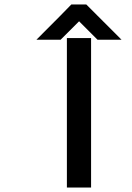

<svg xmlns="http://www.w3.org/2000/svg" viewBox="-20 -846 596 866"><path d="M390.8 -674.2V0H281.7V-674.2ZM369.2 -825.8 528.3 -666.7H420L336.7 -750L253.3 -666.7H144.2Q280.8 -803.3 301.7 -825.8Z"/></svg>

Font: 0xA000
Style: Bold
Weight: 700
Version: Version 0.1